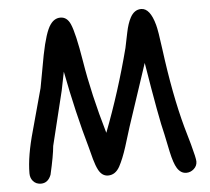

<svg xmlns="http://www.w3.org/2000/svg" viewBox="-54 -808 992 907"><g transform="rotate(-5 441.5 -354.0)"><path d="M793.5 40.5Q767.1 40.5 750 13.2Q735.4 -10.3 723.6 -64.9L706.1 -148.9Q686 -227.1 642.6 -493.7L544.9 -199.2L516.1 -106.4Q498.5 -51.3 479.5 -16.1Q459 21 424.3 21Q395.5 21 378.9 -10.3Q368.2 -30.8 359.4 -62.5L345.2 -116.7Q295.9 -289.1 258.3 -485.8L240.7 -398.4L177.7 -140.6Q173.8 -95.2 153.3 -6.3Q138.7 31.7 105 31.7Q81.1 31.7 66.9 14.6Q54.7 0 54.7 -21.5Q54.7 -103 88.4 -221.7L142.1 -418.5L170.4 -572.3Q191.9 -680.2 215.8 -713.4Q235.4 -741.7 264.2 -741.7Q295.9 -741.7 311.5 -705.6Q330.6 -662.1 352.5 -528.3Q378.4 -367.7 433.1 -180.7Q505.4 -368.7 558.1 -572.3L572.8 -643.6Q581.5 -686.5 595.7 -712.9Q614.7 -749 647.9 -749Q689.9 -749 711.9 -668Q719.7 -640.1 731 -552.7Q759.8 -332 802.7 -175.8L826.7 -91.8Q845.2 -24.4 845.2 -8.8Q845.2 12.2 829.3 26.4Q813.5 40.5 793.5 40.5Z"/></g></svg>

Font: Bharatayuddha
Style: Regular
Weight: 400
Designer: R.S. Wihananto
Foundry: R.S. Wihananto
Version: Version 2.0.1